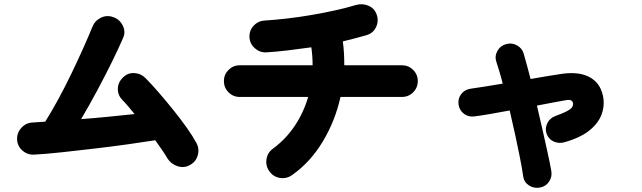

<svg xmlns="http://www.w3.org/2000/svg" viewBox="-20 -796 3040 909"><path d="M878 -14Q850 1 819.5 -9.5Q789 -20 772 -47Q763 -63 748 -85Q733 -107 715 -132Q658 -123 583 -112.5Q508 -102 427 -92.5Q346 -83 272 -75Q198 -67 143 -64Q111 -62 87 -82.5Q63 -103 61 -134Q59 -166 81 -190.5Q103 -215 135 -216Q149 -217 163.5 -218Q178 -219 194 -220Q222 -264 254.5 -323.5Q287 -383 318 -447.5Q349 -512 375 -570Q401 -628 417 -668Q429 -698 457.5 -712Q486 -726 516 -715Q546 -705 561 -675.5Q576 -646 563 -617Q543 -570 510.5 -504Q478 -438 440 -367Q402 -296 364 -232Q429 -237 495 -243.5Q561 -250 617 -256Q601 -276 586.5 -293Q572 -310 559 -323Q537 -346 538 -376.5Q539 -407 562 -429Q585 -452 616.5 -450Q648 -448 670 -425Q698 -397 732.5 -357Q767 -317 802 -273.5Q837 -230 865.5 -189.5Q894 -149 910 -119Q925 -91 916 -60Q907 -29 878 -14Z M1364 32Q1338 51 1306.5 46.5Q1275 42 1256 16Q1237 -10 1241.5 -41.5Q1246 -73 1272 -92Q1333 -137 1375 -199.5Q1417 -262 1439 -337H1115Q1084 -337 1062 -359Q1040 -381 1040 -412Q1040 -443 1062 -465Q1084 -487 1115 -487H1460Q1460 -529 1454 -572Q1398 -564 1343 -557.5Q1288 -551 1240 -548Q1209 -547 1185.5 -568.5Q1162 -590 1161 -621Q1160 -653 1182 -675.5Q1204 -698 1236 -699Q1284 -702 1340 -708.5Q1396 -715 1454.5 -725Q1513 -735 1567 -747Q1621 -759 1664 -772Q1694 -781 1723 -769.5Q1752 -758 1763 -728Q1774 -698 1761 -669Q1748 -640 1717 -630Q1694 -623 1664.5 -615.5Q1635 -608 1603 -600Q1607 -572 1608.5 -544Q1610 -516 1610 -487H1883Q1914 -487 1936 -465Q1958 -443 1958 -412Q1958 -381 1936 -359Q1914 -337 1883 -337H1592Q1567 -224 1508.5 -126.5Q1450 -29 1364 32Z M2536 92Q2508 97 2484.5 82Q2461 67 2457 39Q2452 3 2442 -47.5Q2432 -98 2419.5 -156Q2407 -214 2393 -273Q2340 -263 2296 -255.5Q2252 -248 2227 -245Q2199 -241 2177 -257Q2155 -273 2151 -301Q2147 -329 2163.5 -350.5Q2180 -372 2208 -376Q2231 -379 2271 -385.5Q2311 -392 2360 -400Q2353 -429 2345 -455Q2337 -481 2330 -503Q2321 -530 2335 -555Q2349 -580 2376 -587Q2403 -595 2428 -581Q2453 -567 2460 -540Q2467 -516 2475 -486Q2483 -456 2492 -422Q2532 -429 2567.5 -435Q2603 -441 2631 -445Q2714 -459 2767 -433Q2820 -407 2834 -345Q2844 -301 2829.5 -258Q2815 -215 2772.5 -180Q2730 -145 2654 -123Q2627 -115 2602.5 -125.5Q2578 -136 2568 -162Q2559 -188 2571 -212.5Q2583 -237 2610 -247Q2662 -266 2678.5 -278.5Q2695 -291 2693 -307Q2690 -327 2661 -322Q2633 -317 2597.5 -310.5Q2562 -304 2522 -296Q2536 -238 2549 -179.5Q2562 -121 2573 -71.5Q2584 -22 2590 13Q2595 41 2579.5 64Q2564 87 2536 92Z"/></svg>

Font: Zen Maru Gothic Black
Style: Regular
Weight: 900
Designer: Yoshimichi Ohira
Foundry: Positype
Version: Version 1.001